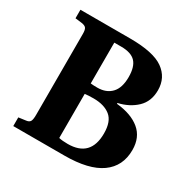

<svg xmlns="http://www.w3.org/2000/svg" viewBox="-159 -862 1007 1015"><g transform="rotate(30 345.0 -355.0)"><path d="M49 0V-53L93 -59Q111 -61 117.5 -71.5Q124 -82 124 -112V-606Q124 -631 117 -640.5Q110 -650 90 -653L49 -658V-710H352Q495 -710 556 -666.5Q617 -623 617 -546Q617 -478 574 -437Q531 -396 465 -381V-376Q556 -367 607 -324.5Q658 -282 658 -205Q658 -106 583.5 -53Q509 0 361 0ZM332 -398Q386 -398 417 -430.5Q448 -463 448 -529Q448 -592 421 -620.5Q394 -649 333 -649H291V-400Q299 -399 309 -398.5Q319 -398 332 -398ZM345 -62Q484 -62 484 -206Q484 -279 446.5 -309Q409 -339 344 -339Q311 -339 291 -336V-67Q312 -62 345 -62Z"/></g></svg>

Font: Literata 36pt
Style: Bold
Weight: 700
Designer: Latin by Veronika Burian and Jose Scaglione. Greek by Irene Vlachou. Cyrillic by Vera Evstafieva.
Foundry: TypeTogether
Version: Version 3.002